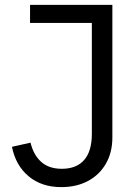

<svg xmlns="http://www.w3.org/2000/svg" viewBox="-20 -753 573 786"><path d="M29 -152 105 -169Q117 -119 148.5 -90.5Q180 -62 233 -62Q293 -62 324.5 -98Q356 -134 356 -205V-659H103V-733H440V-190Q440 -129 413.5 -83Q387 -37 340 -12Q293 13 231 13Q150 13 97 -31.5Q44 -76 29 -152Z"/></svg>

Font: IBM Plex Sans JP
Style: Regular
Weight: 400
Designer: Mike Abbink; Paul van der Laan; Pieter van Rosmalen; Wujin Sim; Yejin Wi; Jinhee Kim; Boomi Park; Yona Kim; Kichan Ma
Foundry: Sandoll Inc.
Version: Version 1.000